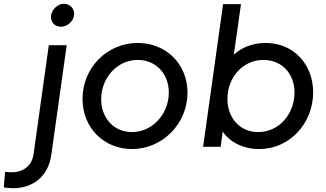

<svg xmlns="http://www.w3.org/2000/svg" viewBox="-147 -779 1732 1019"><path d="M-78 220C25 220 108 160 125 45L207 -539H112L31 40C22 102 -25 135 -82 135C-92 135 -106 135 -120 133L-127 215C-116 218 -92 220 -78 220ZM124 -697C119 -664 143 -637 176 -637C209 -637 241 -664 246 -697C251 -730 226 -759 193 -759C160 -759 129 -730 124 -697Z M554 12C715 12 848 -122 848 -287C848 -441 733 -551 584 -551C421 -551 291 -419 291 -254C291 -98 407 12 554 12ZM390 -252C390 -366 475 -461 584 -461C680 -461 749 -388 749 -288C749 -175 663 -78 553 -78C458 -78 390 -152 390 -252Z M1229 12C1391 12 1515 -125 1515 -289C1515 -436 1413 -551 1263 -551C1196 -551 1138 -529 1094 -489L1132 -757H1037L931 0H1024L1035 -81C1074 -22 1147 12 1229 12ZM1060 -254C1060 -365 1139 -461 1251 -461C1349 -461 1416 -388 1416 -288C1416 -174 1334 -78 1223 -78C1128 -78 1060 -151 1060 -254Z"/></svg>

Font: Mluvka Medium
Style: Italic
Weight: 500
Italic angle: -8°
Designer: Modified by Jiří Krblich, Original typeface by Gumpita Rahayu
Foundry: Gumpita Rahayu & Jiří Krblich
Version: Version 2.000;Glyphs 3.1.1 (3134)